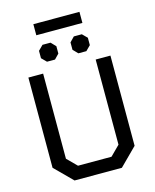

<svg xmlns="http://www.w3.org/2000/svg" viewBox="-144 -1112 973 1207"><g transform="rotate(-15 342.0 -508.0)"><path d="M75 -113V-700H171V-146L233 -84H451L513 -146V-700H609V-113L496 0H188ZM192 -1016H492V-944H192ZM183 -797V-845L214 -876H266L296 -845V-797L266 -766H214ZM388 -797V-845L418 -876H470L501 -845V-797L470 -766H418Z"/></g></svg>

Font: Chakra Petch Medium
Style: Regular
Weight: 500
Designer: Katatrad Aksorn Co.,Ltd.
Foundry: Cadson Demak Co.,Ltd.
Version: Version 1.000; ttfautohint (v1.6)